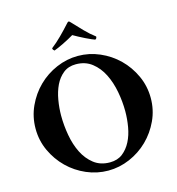

<svg xmlns="http://www.w3.org/2000/svg" viewBox="-125 -978 1010 1095"><g transform="rotate(-15 379.5 -430.0)"><path d="M356 -624Q312 -624 282 -600Q252 -576 234 -538.5Q216 -501 208 -454Q200 -407 200 -362Q200 -305 210.5 -246Q221 -187 244.5 -140Q268 -93 306.5 -63Q345 -33 401 -33Q446 -33 476 -56.5Q506 -80 525 -117Q544 -154 552 -200.5Q560 -247 560 -292Q560 -349 549 -408Q538 -467 514 -515Q490 -563 451 -593.5Q412 -624 356 -624ZM380 -667Q446 -667 507.5 -640.5Q569 -614 616 -568Q663 -522 691.5 -460Q720 -398 720 -328Q720 -258 691.5 -196.5Q663 -135 616 -89Q569 -43 507.5 -16.5Q446 10 380 10Q314 10 252.5 -16.5Q191 -43 144 -89Q97 -135 68.5 -196.5Q40 -258 40 -328Q40 -398 68.5 -460Q97 -522 144 -568Q191 -614 252.5 -640.5Q314 -667 380 -667ZM500 -731Q496 -732 481 -738.5Q466 -745 447.5 -754Q429 -763 410.5 -773Q392 -783 380 -790Q368 -783 350 -773Q332 -763 314 -754.5Q296 -746 281 -739.5Q266 -733 260 -731Q257 -733 253.5 -737Q250 -741 250 -747Q280 -770 310.5 -800.5Q341 -831 367 -860Q375 -870 380 -870Q383 -870 386 -867Q389 -864 393 -860Q420 -831 449 -801Q478 -771 510 -747Q510 -734 500 -731Z"/></g></svg>

Font: Vermiglione
Style: Bold
Weight: 700
Version: Version 1.000